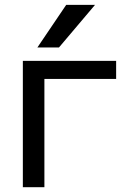

<svg xmlns="http://www.w3.org/2000/svg" viewBox="-20 -778 535 800"><path d="M165 2H75.2V-524.4H463.9V-449.2H165ZM225.6 -580.1H135.7L255.9 -757.8H376Z"/></svg>

Font: Gen Shin Gothic Regular
Style: Regular
Weight: 400
Designer: [Source Han Sans]
Ryoko NISHIZUKA  (kana & ideographs); Paul D. Hunt (Latin, Greek & Cyrillic); Wenlong ZHANG  (bopomofo
Version: Version 1.002.20150607